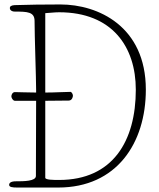

<svg xmlns="http://www.w3.org/2000/svg" viewBox="-20 -841 714 861"><path d="M45 -818C30 -817 24 -812 24 -805C24 -798 30 -789 47 -789C102 -789 135 -788 135 -747C135 -681 142 -489 142 -437V-426C107 -426 62 -428 47 -428C36 -428 31 -416 31 -409C31 -402 38 -389 47 -389H142C142 -243 141 -190 141 -52C141 -28 86 -28 52 -28C29 -28 21 -21 21 -12C21 -2 35 0 57 0H241C503 0 634 -199 634 -439C634 -723 420 -821 251 -821C170 -821 111 -820 45 -818ZM245 -786C484 -786 589 -630 589 -439C589 -209 486 -34 245 -34C221 -34 183 -34 183 -44V-389C224 -389 265 -390 288 -390C303 -390 307 -406 307 -412C307 -419 301 -429 296 -429C267 -429 230 -426 183 -426V-782C203 -783 225 -786 245 -786Z"/></svg>

Font: Life Savers
Style: Regular
Weight: 400
Designer: Pablo Impallari, Rodrigo Fuenzalida, Brenda Gallo
Foundry: Pablo Impallari, Rodrigo Fuenzalida, Brenda Gallo
Version: Version 3.000